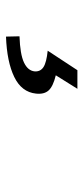

<svg xmlns="http://www.w3.org/2000/svg" viewBox="161 -209 278 640"><g transform="rotate(90 300.0 111.0)"><path d="M102 230 101 185Q161 183 188.5 170Q216 157 218 134Q219 115 203.5 105Q188 95 149 91L214 -8H276L231 64Q268 73 281.5 88Q295 103 292 130Q287 178 236.5 202.5Q186 227 102 230Z"/></g></svg>

Font: Source Code Pro ExtraLight Medium
Style: Italic
Weight: 500
Italic angle: -11°
Monospace: yes
Version: Version 1.016;hotconv 1.0.116;makeotfexe 2.5.65601